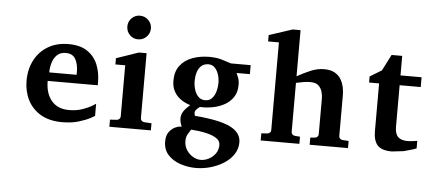

<svg xmlns="http://www.w3.org/2000/svg" viewBox="-46 -588 1859 828"><g transform="rotate(5 883.5 -174.5)"><path d="M373.5 -43 356 -33.2Q338.4 -23.4 307.1 -13.7Q275.9 -3.9 234.4 -3.9Q178.2 -3.9 140.9 -26.1Q103.5 -48.3 84.7 -85.7Q65.9 -123 65.9 -168.9Q65.9 -218.8 86.4 -258.1Q106.9 -297.4 144.5 -319.6Q182.1 -341.8 232.4 -341.8Q284.2 -341.8 315.2 -320.3Q346.2 -298.8 359.9 -264.4Q373.5 -230 373.5 -191.4V-175.8H156.7Q156.7 -121.6 183.3 -90.1Q210 -58.6 258.8 -58.6Q292 -58.6 317.9 -67.9Q343.8 -77.1 358.4 -86.4L373.5 -95.7ZM278.8 -212.9V-227.1Q278.8 -258.8 266.4 -280.8Q253.9 -302.7 224.6 -302.7Q200.7 -302.7 186.5 -289.1Q172.4 -275.4 166.3 -254.4Q160.2 -233.4 160.2 -212.9Z M565.4 -475.8Q580.6 -460.9 580.6 -439.7Q580.6 -418.5 565.4 -403.3Q550.3 -388.2 529.1 -388.2Q507.8 -388.2 493.2 -403.3Q478.5 -418.5 478.5 -439.7Q478.5 -460.9 493.2 -475.8Q507.8 -490.7 529.1 -490.7Q550.3 -490.7 565.4 -475.8ZM618.7 -2H439V-32.7L469.2 -34.7Q475.1 -35.6 479.5 -39.8Q483.9 -43.9 483.9 -50.3V-272H441.4V-298.8L538.1 -332H571.3V-50.3Q571.3 -43.9 575.9 -39.8Q580.6 -35.6 586.4 -34.7L618.7 -32.7Z M1022.9 -280.8H965.3L971.7 -265.6Q978.5 -251 978.5 -230.5Q978.5 -197.3 962.9 -175.3Q947.3 -153.3 922.9 -140.9Q898.4 -128.4 871.1 -124Q843.8 -119.6 820.3 -121.1Q808.6 -112.8 802.7 -104.2Q796.9 -95.7 802.7 -81.1Q911.1 -72.3 957.3 -48.8Q1003.4 -25.4 1003.4 16.1Q1003.4 44.9 988 68.1Q972.7 91.3 946.8 107.9Q920.9 124.5 889.4 133.5Q857.9 142.6 825.2 142.6Q790.5 142.6 758.1 131.6Q725.6 120.6 704.8 97.9Q684.1 75.2 684.1 40Q684.1 12.7 696.8 -2.9Q709.5 -18.6 725.3 -24.7Q741.2 -30.8 750 -29.3Q745.6 -38.1 743.4 -47.9Q741.2 -57.6 741.2 -64Q741.2 -81.1 750.2 -95Q759.3 -108.9 778.3 -125.5Q769.5 -127.4 755.9 -133.8Q742.2 -140.1 728.8 -151.4Q715.3 -162.6 706.1 -180.7Q696.8 -198.7 696.8 -224.6Q696.8 -264.2 716.6 -289.8Q736.3 -315.4 769.5 -327.6Q802.7 -339.8 842.8 -339.8Q874 -339.8 897.5 -332.5Q920.9 -325.2 937.5 -319.8H1022.9ZM891.1 -231.9Q891.1 -250 885.5 -267.6Q879.9 -285.2 868.9 -296.4Q857.9 -307.6 841.8 -307.6Q821.8 -307.6 810.1 -296.4Q798.3 -285.2 793.2 -267.6Q788.1 -250 788.1 -231Q788.1 -211.9 793.7 -193.6Q799.3 -175.3 810.8 -163.6Q822.3 -151.9 840.3 -151.9Q858.4 -151.9 869.6 -163.8Q880.9 -175.8 886 -194.1Q891.1 -212.4 891.1 -231.9ZM918.5 35.2Q918.5 18.1 903.6 7.6Q888.7 -2.9 867.2 -8.8Q845.7 -14.6 825 -17.1Q804.2 -19.5 791.5 -20.5Q785.2 -11.2 778.1 0.7Q771 12.7 771 30.8Q771 51.8 781.7 68.8Q792.5 85.9 809.3 95.9Q826.2 106 843.8 106Q861.3 106 878.4 97.2Q895.5 88.4 907 72.5Q918.5 56.6 918.5 35.2Z M1472.2 0H1306.2V-30.8L1327.1 -32.7Q1333 -33.7 1337.2 -37.8Q1341.3 -42 1341.3 -48.3V-204.1Q1341.3 -214.8 1337.6 -230.2Q1334 -245.6 1322.3 -257.6Q1310.5 -269.5 1286.1 -269.5Q1270.5 -269.5 1255.1 -266.8Q1239.7 -264.2 1224.1 -260.7V-48.3Q1224.1 -42 1228.3 -37.8Q1232.4 -33.7 1238.8 -32.7L1261.7 -30.8V0H1094.2V-30.8L1121.1 -32.7Q1127.4 -33.7 1131.6 -37.8Q1135.7 -42 1135.7 -48.3V-428.2H1088.9V-455.6L1189.9 -488.8H1224.1V-289.1Q1250.5 -304.2 1280.8 -317.1Q1311 -330.1 1339.4 -330.1Q1369.1 -330.1 1387 -319.6Q1404.8 -309.1 1414.1 -292.7Q1423.3 -276.4 1426.8 -258.5Q1430.2 -240.7 1430.2 -226.1V-48.3Q1430.2 -42 1434.3 -37.8Q1438.5 -33.7 1444.8 -32.7L1472.2 -30.8V0Z M1767.1 -24.4 1752 -19 1712.4 -7.8 1661.6 -2Q1617.7 -2 1599.6 -21.7Q1581.5 -41.5 1581.5 -83V-289.6H1538.1V-315.9L1588.9 -346.7L1624.5 -416.5H1670.4V-332H1761.7V-289.6H1670.4V-110.4Q1670.4 -78.6 1684.1 -65.7Q1697.8 -52.7 1724.1 -52.7Q1740.2 -52.7 1753.9 -55.2L1767.1 -57.1Z"/></g></svg>

Font: MANDARAM
Style: Book
Weight: 400
Designer: CLT@C-DIT
Version: Version 1.28